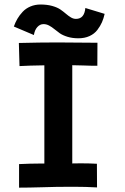

<svg xmlns="http://www.w3.org/2000/svg" viewBox="-20 -839 558 860"><path d="M161.6 -818.8Q190.9 -818.8 214.1 -812.3Q237.3 -805.7 251 -796.1Q264.6 -786.6 275.6 -777.1Q286.6 -767.6 297.6 -761Q308.6 -754.4 320.3 -754.4Q357.9 -754.4 362.3 -803.2L448.7 -776.9Q444.3 -756.8 436.8 -739.5Q429.2 -722.2 416 -704.8Q402.8 -687.5 381.1 -677.5Q359.4 -667.5 331.1 -667.5Q304.2 -667.5 282.7 -674.1Q261.2 -680.7 248 -689.9Q234.9 -699.2 223.6 -708.5Q212.4 -717.8 200.2 -724.4Q188 -731 174.8 -731Q159.2 -731 147.2 -717.8Q135.3 -704.6 131.8 -682.1L42 -720.2Q48.8 -739.3 58.1 -755.1Q67.4 -771 81.5 -786.1Q95.7 -801.3 116.5 -810.1Q137.2 -818.8 161.6 -818.8ZM64.5 -646.5Q159.7 -648.9 236.8 -648.9Q296.9 -648.9 416.5 -647.5L416 -544.4Q384.3 -544.4 354.7 -545.7Q325.2 -546.9 303.7 -546.9V-106.9Q314.5 -106.9 322.8 -107.2Q331.1 -107.4 343.8 -107.4Q380.4 -107.4 414.1 -105.5L414.6 0.5Q364.7 -2.4 312 -2.4Q301.3 -2.4 276.4 -2.2Q251.5 -2 236.3 -2Q223.1 -2 165.8 -0.2Q108.4 1.5 65.4 1.5V-104Q117.2 -106.4 153.3 -106.4H178.7V-546.4Q109.4 -545.4 67.4 -543Z"/></svg>

Font: Fantasque Sans Mono
Style: Bold
Weight: 700
Monospace: yes
Designer: Jany Belluz
Version: Version 1.8.0 ; ttfautohint (v1.8.2)